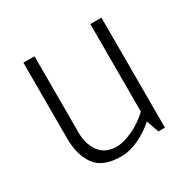

<svg xmlns="http://www.w3.org/2000/svg" viewBox="-118 -603 733 733"><g transform="rotate(-30 248.0 -236.5)"><path d="M416 -485V0H387L368 -55Q337 -27 296.5 -7.5Q256 12 217 12Q137 12 104.5 -33Q72 -78 72 -150V-485H121V-147Q121 -98 146 -63.5Q171 -29 222 -29Q250 -29 291 -47.5Q332 -66 367 -99V-485Z"/></g></svg>

Font: Palanquin Thin
Style: Regular
Weight: 250
Designer: Pria Ravichandran
Version: Version 1.001